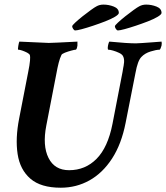

<svg xmlns="http://www.w3.org/2000/svg" viewBox="-20 -832 741 856"><path d="M251 4.9Q162.1 4.9 115.7 -35.2Q69.3 -75.2 58.6 -145Q47.9 -214.8 65.4 -303.7L105.5 -509.8Q112.3 -543 113.8 -562Q115.2 -581.1 113.3 -585.9Q111.3 -591.8 101.1 -597.2Q90.8 -602.5 79.6 -606.4Q68.4 -610.4 61.5 -610.4Q58.6 -610.4 61.5 -627Q64.5 -644.5 66.4 -646.5L197.3 -640.6Q213.9 -640.6 325.2 -646.5V-628.9Q322.3 -610.4 317.4 -610.4Q312.5 -610.4 297.9 -606.4Q283.2 -602.5 269.5 -597.2Q255.9 -591.8 253.9 -586.9Q247.1 -573.2 241.7 -552.2Q236.3 -531.2 231.4 -503.9L186.5 -272.5Q168.9 -182.6 196.3 -127.9Q223.6 -73.2 288.1 -73.2Q360.4 -73.2 410.6 -124Q460.9 -174.8 481.4 -279.3L526.4 -511.7Q528.3 -522.5 529.3 -529.3Q530.3 -536.1 531.2 -539.1L533.2 -554.7Q534.2 -571.3 528.3 -582Q524.4 -589.8 511.2 -596.2Q498 -602.5 484.4 -606.4Q470.7 -610.4 462.9 -610.4Q460 -611.3 460.4 -619.6Q460.9 -627.9 463.4 -636.7Q465.8 -645.5 467.8 -646.5Q508.8 -642.6 538.1 -640.6Q567.4 -638.7 585.9 -638.7Q596.7 -638.7 612.8 -640.1Q628.9 -641.6 648.4 -642.6L700.2 -646.5Q702.1 -639.6 700.2 -628.9Q699.2 -624 696.3 -617.2Q693.4 -610.4 691.4 -610.4Q676.8 -610.4 651.4 -602.5Q626 -594.7 610.4 -578.1Q593.8 -561.5 584 -506.8L540 -284.2Q521.5 -189.5 479.5 -125Q437.5 -60.5 378.9 -27.8Q320.3 4.9 251 4.9ZM505.9 -696.3Q501 -696.3 496.6 -703.1Q492.2 -710 492.2 -714.8Q492.2 -718.8 505.9 -731.4Q519.5 -744.1 538.6 -759.3Q557.6 -774.4 575.2 -787.1Q592.8 -799.8 600.6 -803.7Q614.3 -811.5 631.8 -811.5Q655.3 -811.5 677.7 -802.7Q700.2 -793.9 700.2 -774.4Q700.2 -767.6 683.1 -757.3Q666 -747.1 639.6 -736.8Q613.3 -726.6 585.4 -717.3Q557.6 -708 535.6 -702.1Q513.7 -696.3 505.9 -696.3ZM315.4 -696.3Q310.5 -696.3 306.2 -703.1Q301.8 -710 301.8 -714.8Q301.8 -718.8 315.4 -731.4Q329.1 -744.1 348.1 -759.3Q367.2 -774.4 384.8 -787.1Q402.3 -799.8 410.2 -803.7Q423.8 -811.5 441.4 -811.5Q464.8 -811.5 487.3 -802.7Q509.8 -793.9 509.8 -774.4Q509.8 -767.6 492.7 -757.3Q475.6 -747.1 449.2 -736.8Q422.9 -726.6 395 -717.3Q367.2 -708 345.2 -702.1Q323.2 -696.3 315.4 -696.3Z"/></svg>

Font: Crimson Text
Style: Bold Italic
Weight: 700
Italic angle: -11°
Designer: Sebastian Kosch
Foundry: Sebastian Kosch
Version: Version 1.100; ttfautohint (v1.8.4)